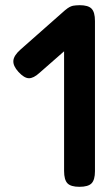

<svg xmlns="http://www.w3.org/2000/svg" viewBox="-20 -709 428 740"><path d="M286 11Q253 11 240 -2.5Q227 -16 227 -50V-630Q227 -663 240 -676Q253 -689 287 -689Q320 -689 333 -675.5Q346 -662 346 -628V-49Q346 -16 333 -2.5Q320 11 286 11ZM132 -428Q109 -407 91 -407.5Q73 -408 51 -432Q30 -455 31.5 -475Q33 -495 59 -518L230 -669Q253 -689 271.5 -687.5Q290 -686 311 -663Q333 -640 331 -620Q329 -600 302 -577Z"/></svg>

Font: Fredoka Light Medium
Style: Regular
Weight: 500
Version: Version 2.001